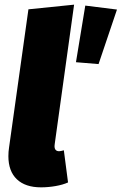

<svg xmlns="http://www.w3.org/2000/svg" viewBox="-20 -784 522 824"><path d="M215 -167Q214 -163 214 -157Q214 -135 234 -135Q240 -135 254 -139L272 -1Q250 9 218.5 14.5Q187 20 156 20Q89 20 52.5 -14.5Q16 -49 16 -114Q16 -133 19 -152L102 -744L298 -764ZM346 -760 482 -743 403 -509 306 -517Z"/></svg>

Font: Fira Sans Black
Style: Italic
Weight: 900
Italic angle: -8°
Designer: Carrois Corporate & Edenspiekermann AG
Foundry: Carrois Corporate GbR & Edenspiekermann AG
Version: Version 4.203